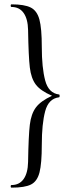

<svg xmlns="http://www.w3.org/2000/svg" viewBox="-20 -745 323 882"><path d="M172 -80Q172 6 161.5 47Q151 88 122.5 102.5Q94 117 33 117Q29 117 29 111Q29 105 33 105Q69 105 88.5 77.5Q108 50 109 -1Q111 -122 117 -172Q123 -222 145 -251.5Q167 -281 219 -305Q166 -328 144.5 -356.5Q123 -385 117 -435Q111 -485 109 -607Q108 -658 88.5 -685.5Q69 -713 33 -713Q29 -713 29 -719Q29 -725 33 -725Q92 -725 121 -710.5Q150 -696 161 -655.5Q172 -615 172 -529Q172 -434 187.5 -375.5Q203 -317 251 -311Q254 -311 254 -304.5Q254 -298 251 -298Q203 -292 187.5 -234Q172 -176 172 -80Z"/></svg>

Font: Cormorant Upright
Style: Regular
Weight: 400
Designer: Christian Thalmann (Catharsis Fonts)
Foundry: Catharsis Fonts
Version: Version 3.302